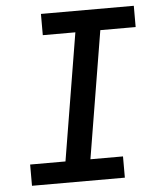

<svg xmlns="http://www.w3.org/2000/svg" viewBox="-53 -781 705 828"><g transform="rotate(-5 300.0 -367.5)"><path d="M52 0V-92H205L296 -643H155V-735H557V-643H404L313 -92H454V0Z"/></g></svg>

Font: Iosevka Slab SmBdExObl
Style: Regular
Weight: 600
Width: 7
Italic angle: -9°
Monospace: yes
Designer: Belleve Invis
Foundry: Belleve Invis
Version: Version 11.1.0; ttfautohint (v1.8.3)